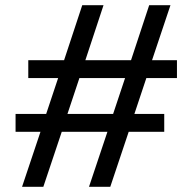

<svg xmlns="http://www.w3.org/2000/svg" viewBox="-20 -720 743 740"><path d="M65 0 136 -212H40V-281H158L204 -419H89V-488H227L297 -700H379L309 -488H485L555 -700H637L566 -488H662V-419H544L498 -281H613V-212H476L405 0H323L394 -212H218L147 0ZM240 -281H416L462 -419H286Z"/></svg>

Font: Rosa Sans
Style: Regular
Weight: 400
Designer: Pentagram / MCKL
Foundry: Pentagram / MCKL
Version: Version 1.005;September 16, 2019;FontCreator 11.5.0.2425 64-